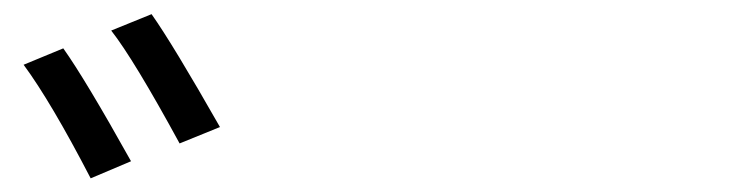

<svg xmlns="http://www.w3.org/2000/svg" viewBox="-20 -860 1040 274"><path d="M13.7 -767.6 70.3 -791Q101.6 -747.1 167 -629.9L109.4 -605.5Q52.7 -714.8 13.7 -767.6ZM138.7 -816.4 196.3 -839.8Q226.6 -796.9 293.9 -678.7L236.3 -655.3Q170.9 -775.4 138.7 -816.4Z"/></svg>

Font: GenEi Gothic M Regular
Style: Regular
Weight: 400
Designer: o_tamon (Modified); [Source Han Sans]
Ryoko NISHIZUKA  (kana & ideographs); Paul D. Hunt (Latin, Greek & Cyrillic); Wenl
Version: Version 1.1a;Original Version 1.004